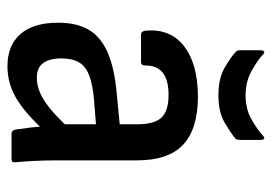

<svg xmlns="http://www.w3.org/2000/svg" viewBox="-127 -592 730 516"><g transform="rotate(90 238.0 -334.0)"><path d="M339 0Q330 0 328 -12Q326 -24 323 -49Q320 -74 319 -96L314 -128V-338Q314 -384 296 -403Q278 -422 235 -422Q155 -422 156 -359Q156 -348 147 -348H73Q63 -348 62 -364Q58 -428 104.5 -464Q151 -500 238 -501Q326 -501 368.5 -461.5Q411 -422 411 -337V-122Q411 -87 412.5 -59.5Q414 -32 416 -11Q418 0 407 0ZM158 11Q102 11 71.5 -24Q41 -59 41 -125Q41 -175 60 -207.5Q79 -240 121.5 -258.5Q164 -277 234 -283L327 -292V-228L241 -221Q183 -215 160 -196Q137 -177 137 -134Q137 -102 149.5 -85Q162 -68 189 -68Q220 -68 252 -89Q284 -110 331 -161L334 -91Q286 -38 245.5 -13.5Q205 11 158 11ZM236 -556Q190 -556 160.5 -573.5Q131 -591 119 -603Q115 -606 115 -615V-670Q115 -676 118.5 -678.5Q122 -681 126 -676Q141 -662 170 -645.5Q199 -629 236 -629Q274 -629 302 -645.5Q330 -662 345 -676Q350 -681 353 -678.5Q356 -676 356 -670V-615Q356 -606 353 -602Q340 -591 311 -573.5Q282 -556 236 -556Z"/></g></svg>

Font: Sofia Sans Semi Condensed SemiBold
Style: Regular
Weight: 600
Designer: Botio Nikoltchev, Ani Petrova
Foundry: lettersoup
Version: Version 4.100